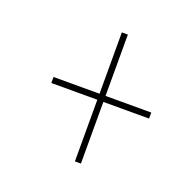

<svg xmlns="http://www.w3.org/2000/svg" viewBox="-86 -657 597 600"><g transform="rotate(20 212.5 -357.5)"><path d="M222 -143V-348H69V-368H222V-572H242V-368H394V-348H242V-143Z"/></g></svg>

Font: Noto Serif Display ExtraCondensed
Style: Italic
Weight: 400
Width: 2
Italic angle: -12°
Designer: Monotype Design Team
Foundry: Monotype Imaging Inc.
Version: Version 2.009